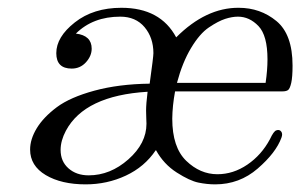

<svg xmlns="http://www.w3.org/2000/svg" viewBox="-20 -467 779 498"><path d="M58.1 -79.1Q58.1 -106 75.4 -134.5Q92.8 -163.1 127.4 -189Q162.1 -214.8 225.1 -231.9Q288.1 -249 368.2 -250Q377.9 -319.8 377.9 -329.1Q377.9 -369.1 355 -396.5Q332 -423.8 292 -423.8Q221.2 -423.8 176.8 -379.9Q217.8 -375 217.8 -340.8Q217.8 -321.8 202.9 -305.4Q188 -289.1 166 -289.1Q126 -289.1 126 -329.1Q126 -371.1 174.1 -408.9Q222.2 -446.8 294.9 -446.8Q396 -446.8 437 -370.1Q514.2 -447.3 599.1 -446.8Q655.3 -446.8 697 -412.4Q738.8 -377.9 738.8 -296.9Q738.8 -267.1 735.4 -252Q731.9 -236.8 727.1 -233.4Q722.2 -230 712.9 -230H434.1Q427.2 -192.9 426.8 -159.2Q426.8 -85 462.9 -50Q499 -15.1 543.9 -15.1Q585 -15.1 621.6 -40Q658.2 -64.9 680.2 -106Q689.9 -127 696.8 -128.9Q704.6 -131.8 709.2 -126Q713.9 -120.1 710 -109.9Q695.8 -70.8 648.4 -29.8Q601.1 11.2 538.1 11.2Q517.1 11.2 494.6 6.6Q472.2 2 438.5 -19.5Q404.8 -41 384.8 -77.1H383.8Q355 -34.2 306.4 -11.5Q257.8 11.2 202.1 11.2Q139.2 11.2 98.6 -12.9Q58.1 -37.1 58.1 -79.1ZM137.2 -78.1Q137.2 -48.3 157.7 -30.3Q178.2 -12.2 210 -12.2Q266.1 -12.2 313 -53.7Q359.9 -95.2 359.9 -146Q359.9 -149.9 359.4 -160.9Q358.9 -171.9 358.9 -180.2Q358.9 -197.3 362.8 -229Q199.7 -219.2 150.9 -127.9Q137.2 -102.1 137.2 -78.1ZM439 -252H668.9Q673.8 -285.2 673.8 -313Q673.8 -375 650.4 -399.4Q627 -423.8 597.2 -423.8Q582 -423.8 564 -418Q545.9 -412.1 522 -396Q498 -379.9 475.6 -342.5Q453.1 -305.2 439 -252Z"/></svg>

Font: CMU Serif Extra
Style: RomanSlanted
Weight: 500
Italic angle: -9.46001°
Version: Version 0.7.0